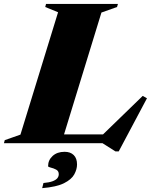

<svg xmlns="http://www.w3.org/2000/svg" viewBox="-71 -725 772 972"><path d="M442.5 -661.5 239.5 0H-51L-47 -15.5L32.5 -43.5L223 -663L158 -689.5L162 -705H526L521.5 -689.5ZM436 -30.5 651.5 -239.5 673 -227.5 530 41.5H513.5L448 0H101.5L120 -44.5H521ZM172.5 116Q172.5 85.5 195.5 64.5Q218.5 43.5 256 43.5Q285.5 43.5 302.2 60Q319 76.5 319 107.5Q319 132 305 157.8Q291 183.5 253 202.5Q215 221.5 142.5 227.5L149 201.5Q177.5 199 194.5 192.8Q211.5 186.5 219 177.5Q226.5 168.5 226.5 156.5Q226.5 140.5 213 133.5Q199.5 126.5 186 123.5Q172.5 120.5 172.5 116Z"/></svg>

Font: Newsreader 60pt ExtraBold
Style: Italic
Weight: 800
Italic angle: -17°
Designer: Hugues Gentile
Foundry: Production Type
Version: Version 1.003